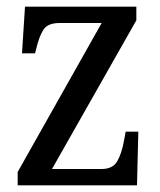

<svg xmlns="http://www.w3.org/2000/svg" viewBox="-20 -556 479 576"><path d="M33 0V-40L285 -487H159Q123 -487 110 -466.5Q97 -446 88 -407L85 -396H46L55 -536H389V-495L136 -49H285Q318 -49 331.5 -72Q345 -95 352 -134L357 -161H395L391 0Z"/></svg>

Font: Noto Serif Georgian Condensed
Style: Regular
Weight: 400
Width: 3
Designer: Monotype Design Team, Akaki Razmadze
Foundry: Google LLC
Version: Version 2.003; ttfautohint (v1.8.4.7-5d5b)